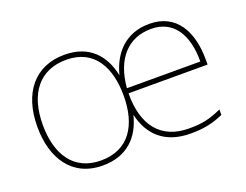

<svg xmlns="http://www.w3.org/2000/svg" viewBox="-90 -712 1147 897"><g transform="rotate(-20 483.5 -264.0)"><path d="M714 -538C596 -538 528 -462 502 -360C480 -464 416 -538 292 -538C145 -538 59 -432 59 -264C59 -107 134 10 286 10C407 10 475 -61 500 -164C524 -60 593 10 723 10C787 10 835 0 886 -23V-50C824 -22 787 -15 723 -15C586 -15 511 -105 513 -266H906V-291C906 -430 849 -538 714 -538ZM292 -513C433 -513 488 -402 488 -264C488 -119 426 -15 286 -15C151 -15 86 -117 86 -264C86 -420 160 -513 292 -513ZM714 -513C826 -513 880 -423 879 -291H514C526 -436 602 -513 714 -513Z"/></g></svg>

Font: Noto Sans Lao UI Thin
Style: Regular
Weight: 100
Designer: Monotype Design Team
Foundry: Monotype Imaging Inc.
Version: Version 2.000